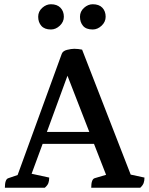

<svg xmlns="http://www.w3.org/2000/svg" viewBox="-20 -885 704 905"><path d="M3 0Q3 -40 19 -45L63 -60L271 -631Q276 -645 296 -650Q316 -655 330 -655Q348 -655 367 -651L596 -62L661 -48Q661 -33 657 -22Q653 -11 641 0H410Q410 -40 426 -45L480 -61L423 -207H181L129 -66L212 -48Q212 -33 208 -22Q204 -11 191 0ZM201 -263H401L298 -528ZM417 -746Q386 -746 371.5 -763Q357 -780 357 -806Q357 -831 376 -848Q395 -865 417 -865Q447 -865 462.5 -848.5Q478 -832 478 -806Q478 -782 459 -764Q440 -746 417 -746ZM220 -746Q190 -746 175 -763Q160 -780 160 -806Q160 -831 179 -848Q198 -865 220 -865Q249 -865 265 -848.5Q281 -832 281 -806Q281 -782 262 -764Q243 -746 220 -746Z"/></svg>

Font: Petrona SemiBold
Style: Regular
Weight: 600
Designer: Ringo R. Seeber
Foundry: Ringo R. Seeber
Version: Version 2.001; ttfautohint (v1.8.3)